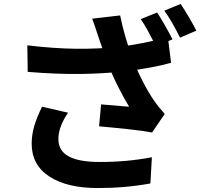

<svg xmlns="http://www.w3.org/2000/svg" viewBox="-20 -894 1040 981"><path d="M861.4 -693 777 -657.2 769 -673.2Q752.8 -704.6 734 -739.3Q715.2 -774 699 -796.2L782.6 -830.2Q800 -804.6 822.8 -764.3Q845.6 -724 861.4 -693ZM983.2 -737.4 899.8 -701.6Q857.4 -787.6 819.6 -839.6L903 -873.8Q921.8 -846 945.6 -805.6Q969.4 -765.2 983.2 -737.4ZM451 -798.6 593.8 -815.2Q605.2 -758.8 621.7 -702.6Q638.2 -646.4 658 -592.8Q680.2 -534.6 710.5 -476Q740.8 -417.4 766.6 -381Q786.8 -350.6 821.6 -311.8L757 -217Q716.6 -225 638.1 -233.6Q559.6 -242.2 486.2 -248.6L496.6 -360.6Q580.2 -354.2 639.8 -348.6Q611.6 -395 582.2 -453.3Q552.8 -511.6 531 -569.8Q516.6 -607 493.2 -675.4L483.4 -704Q463.8 -764.2 451 -798.6ZM581.6 -654.4Q650.4 -662.2 714.3 -675Q778.2 -687.8 837.6 -706L854 -573Q764.2 -547.6 623 -530.2Q515 -517.8 393 -516.1Q271 -514.4 121.6 -526.8L119.6 -662.4Q255.4 -646 370.2 -644.9Q485 -643.8 581.6 -654.4ZM278.4 -183.6Q278.4 -123.4 330.8 -95Q383.2 -66.6 487 -66.4Q629.8 -66.2 756 -90.6L748.4 43.4Q620.2 67 478.4 66.8Q321.4 66.6 231.6 7.5Q141.8 -51.6 141.8 -159.8Q141.8 -204.6 154.9 -249.5Q168 -294.4 195 -348.8L327.8 -318.2Q303.2 -282.2 290.8 -248.8Q278.4 -215.4 278.4 -183.6Z"/></svg>

Font: 寒蝉端黑体 Light
Style: Regular
Weight: 300
Designer: ChillDuanSans {Warren2060}; 
Source Han Sans {Ryoko NISHIZUKA 西塚涼子 (kana, bopomofo & ideographs); Paul D. Hunt (Latin, G
Foundry: ChillType&Adobe
Version: Version 1.300;Glyphs 3.3 (3306)